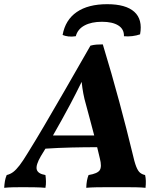

<svg xmlns="http://www.w3.org/2000/svg" viewBox="-52 -894 771 917"><path d="M-32 3Q-31 -14 -28.5 -29Q-26 -44 -20 -58Q-3 -62 11 -72.5Q25 -83 41.5 -104.5Q58 -126 81 -164Q119 -225 161.5 -297.5Q204 -370 257.5 -462.5Q311 -555 380 -676Q395 -680 409 -681Q423 -682 439 -682Q482 -541 518 -407Q554 -273 580 -165Q590 -120 598.5 -98.5Q607 -77 617 -69Q627 -61 641 -58Q647 -33 643 3Q625 1 599 0.5Q573 0 548 0Q523 0 507 0Q491 0 463.5 0Q436 0 408 0.5Q380 1 360 3Q361 -34 371 -58Q414 -65 424.5 -81.5Q435 -98 425 -137Q418 -166 412 -191Q353 -191 289 -189.5Q225 -188 165 -184Q154 -166 143 -148Q118 -105 123.5 -84.5Q129 -64 165 -58Q167 -44 167.5 -28.5Q168 -13 165 3Q145 1 113 0.5Q81 0 57 0Q31 0 9 0.5Q-13 1 -32 3ZM283 -395Q243 -320 201 -247H398Q388 -285 378 -322.5Q368 -360 358 -397Q344 -444 338 -503Q324 -474 310 -447Q296 -420 283 -395ZM460 -874Q549 -874 589.5 -837.5Q630 -801 617 -730Q600 -724 579.5 -721.5Q559 -719 540 -721Q541 -755 513 -772.5Q485 -790 435 -790Q385 -790 352 -772.5Q319 -755 310 -721Q291 -718 274.5 -720Q258 -722 247 -727Q260 -799 314.5 -836.5Q369 -874 460 -874Z"/></svg>

Font: Vollkorn
Style: Bold Italic
Weight: 700
Italic angle: -11°
Designer: Friedrich Althausen
Foundry: Friedrich Althausen
Version: Version 5.000; ttfautohint (v1.8.3)